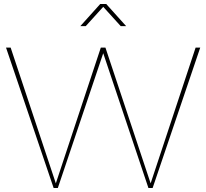

<svg xmlns="http://www.w3.org/2000/svg" viewBox="-20 -936 1027 956"><path d="M479 -916 380 -806H407L494 -902L581 -806H608L509 -916ZM10 -699 247 0H268L494 -671L719 0H740L977 -699H954L730 -23L505 -699H482L258 -23L33 -699Z"/></svg>

Font: Montserrat Thin
Style: Regular
Weight: 250
Designer: Julieta Ulanovsky
Foundry: Julieta Ulanovsky
Version: Version 4.000